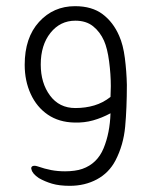

<svg xmlns="http://www.w3.org/2000/svg" viewBox="-20 -388 491 622"><path d="M366 -272Q379 -243 384.5 -200Q390 -157 391 -113Q391 -38 385.5 22Q380 82 354 132Q333 172 294 193Q255 214 206 214Q172 214 148.5 207Q125 200 106 189Q85 175 82 161Q82 159 81.5 158.5Q81 158 81 158Q81 149 92 149Q96 149 102 151Q125 159 146 163Q167 167 191 167Q206 167 221 165Q236 163 247 159Q295 142 315.5 92.5Q336 43 338 -21Q310 -6 281.5 2Q253 10 221 9Q171 8 135 -16.5Q99 -41 79.5 -83.5Q60 -126 60 -178Q60 -266 106.5 -317Q153 -368 223 -368Q278 -368 312.5 -342Q347 -316 366 -272ZM224 -38Q257 -38 285.5 -46.5Q314 -55 338 -74Q338 -82 338.5 -91Q339 -100 339 -109Q339 -147 333.5 -189Q328 -231 317 -256Q304 -285 281.5 -303Q259 -321 224 -321Q175 -321 143.5 -281.5Q112 -242 112 -179Q112 -119 142 -78.5Q172 -38 224 -38Z"/></svg>

Font: Zain Light
Style: Regular
Weight: 300
Designer: Zain,Boutros
Foundry: Mobile Telecommunications Company (Zain), 2024
Version: Version 1.51; ttfautohint (v1.8.4)